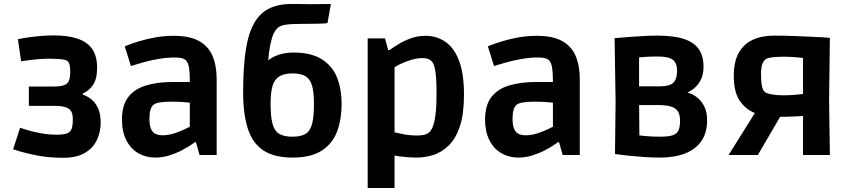

<svg xmlns="http://www.w3.org/2000/svg" viewBox="-20 -779 4270 965"><path d="M298 14Q227 14 169.5 3Q112 -8 78.5 -18.5Q45 -29 46 -29L81 -137Q81 -137 108.5 -128Q136 -119 178.5 -110.5Q221 -102 267 -102Q301 -102 318 -109Q335 -116 340.5 -133Q346 -150 346 -179Q346 -203 339 -217.5Q332 -232 311.5 -239.5Q291 -247 253 -247H125V-344H244Q282 -344 301 -350.5Q320 -357 326.5 -373.5Q333 -390 333 -419Q333 -444 328.5 -457Q324 -470 316 -474Q307 -480 279 -482Q251 -484 221 -484Q203 -484 182 -482.5Q161 -481 137 -478Q113 -475 86 -471L70 -582Q99 -588 128.5 -592Q158 -596 188.5 -598.5Q219 -601 252 -601Q321 -601 369 -585Q417 -569 442.5 -534Q468 -499 468 -439Q468 -382 447.5 -352Q427 -322 397 -310V-303Q419 -296 439.5 -279.5Q460 -263 473 -234.5Q486 -206 486 -162Q486 -117 467.5 -76.5Q449 -36 407.5 -11Q366 14 298 14Z M760 13Q713 13 675 -9Q637 -31 615 -74Q593 -117 593 -177Q593 -250 624.5 -291Q656 -332 714 -349.5Q772 -367 850 -367H934Q934 -412 930.5 -435.5Q927 -459 919 -470Q914 -479 900.5 -484.5Q887 -490 857 -490Q820 -490 781.5 -483.5Q743 -477 711 -468.5Q679 -460 658.5 -453.5Q638 -447 638 -447L607 -546Q607 -546 627 -554Q647 -562 682 -572.5Q717 -583 760.5 -591Q804 -599 853 -599Q934 -599 981 -572.5Q1028 -546 1048.5 -497Q1069 -448 1069 -381V0H983L965 -64H959Q957 -62 939 -50Q921 -38 893.5 -23.5Q866 -9 831.5 2Q797 13 760 13ZM796 -99Q827 -99 857 -109Q887 -119 908.5 -129.5Q930 -140 934 -142V-263Q930 -263 905.5 -265.5Q881 -268 842 -268Q769 -268 751 -252Q742 -245 736.5 -227.5Q731 -210 731 -181Q731 -138 746.5 -118.5Q762 -99 796 -99Z M1450 13Q1359 13 1304.5 -22.5Q1250 -58 1226 -131Q1202 -204 1202 -316Q1202 -440 1215 -525.5Q1228 -611 1257.5 -663Q1287 -715 1336.5 -738Q1386 -761 1459 -759Q1511 -758 1543 -758Q1575 -758 1598 -758.5Q1621 -759 1643 -759L1626 -663Q1617 -661 1599 -660.5Q1581 -660 1555.5 -659.5Q1530 -659 1496 -659Q1441 -659 1413 -654.5Q1385 -650 1371 -634Q1355 -617 1345.5 -583Q1336 -549 1331.5 -510.5Q1327 -472 1327 -440L1295 -434Q1321 -479 1363 -497Q1405 -515 1454 -515Q1545 -515 1598.5 -480.5Q1652 -446 1674.5 -388Q1697 -330 1697 -257Q1697 -180 1674.5 -119Q1652 -58 1598 -22.5Q1544 13 1450 13ZM1450 -92Q1492 -92 1515.5 -106Q1539 -120 1548.5 -156Q1558 -192 1558 -257Q1558 -317 1548 -350Q1538 -383 1514.5 -396.5Q1491 -410 1451 -410Q1409 -410 1384.5 -395.5Q1360 -381 1350 -348Q1340 -315 1340 -257Q1340 -192 1350 -156Q1360 -120 1384 -106Q1408 -92 1450 -92Z M1828 166V-586H1915L1931 -527H1937Q1958 -542 1985.5 -558.5Q2013 -575 2046.5 -587Q2080 -599 2119 -599Q2175 -599 2219 -568.5Q2263 -538 2287.5 -473Q2312 -408 2312 -303Q2312 -206 2291.5 -144.5Q2271 -83 2236 -48.5Q2201 -14 2159 -0.5Q2117 13 2075 13Q2053 13 2028 11Q2003 9 1985 6.5Q1967 4 1963 3V166ZM2076 -98Q2096 -98 2110 -101Q2124 -104 2135 -112Q2146 -121 2154.5 -140.5Q2163 -160 2168.5 -200.5Q2174 -241 2174 -311Q2174 -361 2171.5 -392Q2169 -423 2164 -441.5Q2159 -460 2152 -468Q2146 -476 2135 -481.5Q2124 -487 2102 -487Q2074 -487 2043 -477Q2012 -467 1989.5 -456Q1967 -445 1963 -440V-114Q1969 -113 2002.5 -105.5Q2036 -98 2076 -98Z M2585 13Q2538 13 2500 -9Q2462 -31 2440 -74Q2418 -117 2418 -177Q2418 -250 2449.5 -291Q2481 -332 2539 -349.5Q2597 -367 2675 -367H2759Q2759 -412 2755.5 -435.5Q2752 -459 2744 -470Q2739 -479 2725.5 -484.5Q2712 -490 2682 -490Q2645 -490 2606.5 -483.5Q2568 -477 2536 -468.5Q2504 -460 2483.5 -453.5Q2463 -447 2463 -447L2432 -546Q2432 -546 2452 -554Q2472 -562 2507 -572.5Q2542 -583 2585.5 -591Q2629 -599 2678 -599Q2759 -599 2806 -572.5Q2853 -546 2873.5 -497Q2894 -448 2894 -381V0H2808L2790 -64H2784Q2782 -62 2764 -50Q2746 -38 2718.5 -23.5Q2691 -9 2656.5 2Q2622 13 2585 13ZM2621 -99Q2652 -99 2682 -109Q2712 -119 2733.5 -129.5Q2755 -140 2759 -142V-263Q2755 -263 2730.5 -265.5Q2706 -268 2667 -268Q2594 -268 2576 -252Q2567 -245 2561.5 -227.5Q2556 -210 2556 -181Q2556 -138 2571.5 -118.5Q2587 -99 2621 -99Z M3298 13Q3262 13 3222.5 10.5Q3183 8 3148.5 4.5Q3114 1 3092.5 -2Q3071 -5 3071 -5L3074 -270L3069 -587Q3069 -587 3090.5 -589Q3112 -591 3146 -593.5Q3180 -596 3217 -598Q3254 -600 3285 -600Q3367 -600 3418 -583Q3469 -566 3492.5 -531.5Q3516 -497 3516 -444Q3516 -404 3501.5 -376.5Q3487 -349 3466 -333Q3445 -317 3424.5 -310Q3404 -303 3390 -303L3426 -372V-244L3387 -322Q3417 -321 3443.5 -311.5Q3470 -302 3490 -284Q3510 -266 3522 -239Q3534 -212 3534 -175Q3534 -112 3505.5 -70.5Q3477 -29 3424 -8Q3371 13 3298 13ZM3298 -92Q3341 -92 3362 -99.5Q3383 -107 3390.5 -124.5Q3398 -142 3398 -172Q3398 -201 3388 -218Q3378 -235 3354 -243Q3330 -251 3287 -251H3131L3192 -284L3194 -44L3179 -100Q3198 -98 3226.5 -95Q3255 -92 3298 -92ZM3294 -345Q3347 -345 3365 -364Q3383 -383 3383 -424Q3383 -462 3361.5 -478.5Q3340 -495 3287 -495Q3250 -495 3221 -493Q3192 -491 3176 -489L3192 -547V-309L3139 -345Z M3642 0 3774 -211Q3728 -229 3698 -272.5Q3668 -316 3668 -398Q3668 -469 3693 -513.5Q3718 -558 3763.5 -579Q3809 -600 3871 -600Q3889 -600 3919 -599.5Q3949 -599 3984.5 -597.5Q4020 -596 4054 -594.5Q4088 -593 4114 -591.5Q4140 -590 4151 -588L4147 -277L4151 0H4016V-196Q3998 -195 3969.5 -193.5Q3941 -192 3901 -192L3789 0ZM3915 -300Q3942 -300 3969.5 -302Q3997 -304 4016 -307V-488Q3998 -490 3971.5 -492Q3945 -494 3919 -494Q3887 -494 3862 -491Q3837 -488 3830 -482Q3820 -476 3812.5 -460Q3805 -444 3805 -403Q3805 -369 3809.5 -347Q3814 -325 3825 -316Q3834 -309 3859.5 -304.5Q3885 -300 3915 -300Z"/></svg>

Font: Ruda ExtraBold
Style: Regular
Weight: 800
Designer: Mariela Monsalve and Angelina Sanchez
Foundry: Mariela Monsalve and Angelina Sanchez
Version: Version 2.000